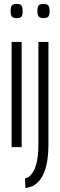

<svg xmlns="http://www.w3.org/2000/svg" viewBox="-20 -747 305 975"><path d="M65 -655Q47 -655 40.5 -662.5Q34 -670 34 -691Q34 -712 40.5 -719.5Q47 -727 65 -727Q82 -727 88.5 -719.5Q95 -712 95 -691Q95 -670 89 -662.5Q83 -655 65 -655ZM39 0V-534H90V0ZM201 -655Q184 -655 177 -662.5Q170 -670 170 -691Q170 -712 176.5 -719.5Q183 -727 201 -727Q218 -727 225 -719.5Q232 -712 232 -691Q232 -670 225 -662.5Q218 -655 201 -655ZM226 -534V-12Q226 155 146 198Q127 205 109 208L107 159Q117 157 127 151Q151 131 163 90.5Q175 50 175 -15V-534Z"/></svg>

Font: Georama Extra Condensed Light
Style: Regular
Weight: 300
Width: 2
Designer: Jean-Baptiste Levee
Foundry: Production Type
Version: Version 1.000